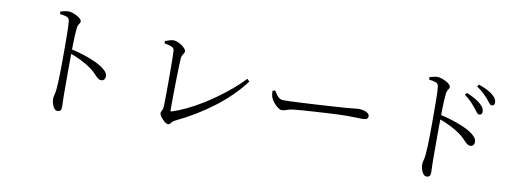

<svg xmlns="http://www.w3.org/2000/svg" viewBox="-62 -1122 4125 1530"><g transform="rotate(10 2000.0 -357.5)"><path d="M326.5 -746.1Q345.5 -750.4 360.9 -754.1Q376.2 -757.8 389.6 -757.8Q405.6 -757.8 424.2 -751.6Q442.8 -745.3 460.3 -736.1Q477.8 -726.8 488.7 -716.4Q499.6 -705.9 499.6 -696.6Q499.6 -686.7 495 -680.3Q490.5 -673.8 485.5 -665.2Q480.5 -656.7 478 -639.8Q475 -613.5 473.3 -578.6Q471.6 -543.6 471 -508.4Q470.4 -473.3 470.2 -444.7Q470 -423.7 469.5 -382.3Q469 -340.9 469.1 -289.4Q469.2 -237.9 469.1 -185.8Q469 -133.6 469.3 -90.4Q469.7 -57.3 470.8 -34.7Q471.9 -12.2 471.9 0.8Q471.9 20.5 464.1 29.7Q456.4 38.8 440.1 38.8Q424.1 38.8 412.9 23.7Q401.7 8.6 395.8 -12.2Q389.9 -32.9 389.9 -49.9Q389.9 -66.4 394.9 -83Q399.9 -99.5 403.1 -128.2Q406.1 -156.2 407.7 -197.4Q409.3 -238.7 410 -284.3Q410.6 -330 410.7 -371.8Q410.8 -413.7 410.8 -442.2Q410.8 -472.6 410.6 -506.3Q410.3 -540.1 410 -572.9Q409.7 -605.6 408.8 -634.1Q407.9 -662.7 405.5 -681Q403.4 -704.7 385.1 -712.6Q366.9 -720.6 327.5 -725.2ZM458.8 -465.9Q533.7 -450.5 603.9 -424.9Q674 -399.3 716.9 -372.3Q739.9 -357.4 756.6 -338.9Q773.4 -320.4 773.4 -297.5Q773.4 -284.1 765.1 -273.4Q756.7 -262.8 740.9 -262.8Q729.1 -262.8 719.5 -268.7Q709.9 -274.7 699.3 -285.7Q688.8 -296.7 674 -311.6Q659.2 -326.5 636.7 -343.2Q601.3 -368.2 557.5 -390.6Q513.7 -412.9 458.8 -432.6Z M1187.2 -658.1Q1204.8 -664.8 1223.3 -670.6Q1241.8 -676.3 1254.8 -676.3Q1269.9 -676.3 1288.1 -668.9Q1306.2 -661.6 1322.7 -650.3Q1339.2 -639.1 1349.4 -626.8Q1359.7 -614.6 1359.7 -605.5Q1359.7 -597.6 1354.6 -589.4Q1349.4 -581.3 1343.7 -571.2Q1338 -561.2 1336 -544.6Q1334.8 -528 1333.3 -489.2Q1331.9 -450.4 1330.8 -399.6Q1329.7 -348.7 1329 -295.7Q1328.4 -242.6 1328 -197.3Q1327.6 -152 1327.6 -124.3Q1327.6 -113 1337.9 -115.4Q1392.3 -132.7 1451.6 -161Q1510.8 -189.2 1570.6 -225.6Q1630.4 -262 1687.3 -303.5Q1744.2 -345.1 1795.4 -388.8Q1846.6 -432.5 1887 -476.2L1906.1 -457.1Q1813.8 -333.9 1676.4 -229.5Q1538.9 -125.1 1378.7 -48.8Q1363.2 -41.6 1355.7 -32.5Q1348.2 -23.5 1341.9 -16.9Q1335.7 -10.2 1325.4 -10.2Q1316.5 -10.2 1304 -19Q1291.4 -27.8 1279.8 -40.5Q1268.1 -53.3 1260.5 -66.1Q1252.9 -78.9 1252.9 -87Q1252.9 -97.6 1261.3 -110.7Q1269.6 -123.9 1269.9 -150.8Q1270.3 -166.3 1270.9 -199.6Q1271.5 -232.9 1271.6 -277Q1271.7 -321.2 1271.7 -368.7Q1271.7 -416.2 1271.5 -461.4Q1271.3 -506.6 1270.7 -542.1Q1270.1 -577.6 1268.3 -596.6Q1268.1 -605.8 1262.3 -613.2Q1256.5 -620.7 1239.7 -627.3Q1222.9 -633.9 1188.2 -639.2Z M2121.2 -423.1Q2131.9 -406.1 2142.4 -391.1Q2152.8 -376.1 2166.6 -366.9Q2180.3 -357.7 2200.6 -357.7Q2223.3 -357.7 2264.2 -359.2Q2305.1 -360.7 2355.8 -363.5Q2406.6 -366.3 2459.4 -369.3Q2512.2 -372.3 2559.7 -375.3Q2607.3 -378.3 2641 -380.8Q2674.6 -383.3 2686.1 -383.5Q2736.1 -386.9 2762 -390.4Q2787.8 -394 2806.6 -394Q2826 -394 2845.5 -388.7Q2864.9 -383.4 2877.5 -373.7Q2890.2 -363.9 2890.2 -349.8Q2890.2 -336.4 2880.9 -328.8Q2871.7 -321.1 2846.2 -321.1Q2819.9 -321.1 2790.6 -322.2Q2761.2 -323.3 2715.3 -323.3Q2696.6 -323.3 2655.6 -321.8Q2614.5 -320.3 2562.4 -317.4Q2510.2 -314.5 2457.9 -311.1Q2405.5 -307.7 2362.1 -304.7Q2318.7 -301.7 2296.5 -298.9Q2268.3 -295.7 2252.2 -290.8Q2236 -285.8 2224.6 -281.9Q2213.3 -278 2198.6 -278Q2185.1 -278 2166.6 -291.7Q2148.2 -305.5 2132.6 -324.9Q2117 -344.2 2110 -361.1Q2104.5 -375.4 2103 -388.7Q2101.4 -402.1 2100.7 -416.5Z M3706.8 -564.6Q3691.4 -584 3670.2 -606.1Q3649.1 -628.1 3616 -652.5L3629.5 -669.2Q3668 -653.9 3696.4 -637.6Q3724.8 -621.3 3743.5 -604.7Q3762.5 -588.5 3770.7 -573Q3779 -557.6 3779 -542Q3779 -530.5 3772.5 -523.5Q3766.1 -516.6 3755 -516.6Q3742.7 -516.6 3732.6 -531.3Q3722.5 -546 3706.8 -564.6ZM3791.5 -654.4Q3774.8 -673 3754.7 -691.8Q3734.6 -710.5 3700.5 -734.2L3713.1 -750.8Q3751.7 -737.7 3780.2 -723.1Q3808.7 -708.6 3826.8 -693.3Q3846.6 -678 3855.3 -662.5Q3863.9 -647 3863.9 -631.3Q3863.9 -618.9 3857.9 -612.6Q3851.8 -606.4 3840.9 -606.4Q3828.9 -606.4 3818.4 -620.9Q3807.9 -635.4 3791.5 -654.4ZM3313.8 -742.1Q3332.8 -746.5 3348.2 -750.2Q3363.5 -753.9 3376.9 -753.9Q3392.9 -753.9 3411.6 -747.6Q3430.2 -741.4 3447.6 -732.1Q3465.1 -722.9 3476 -712.4Q3486.9 -701.9 3486.9 -692.7Q3486.9 -682.8 3482.3 -676.3Q3477.8 -669.8 3472.8 -661.3Q3467.8 -652.7 3465.4 -635.9Q3462.4 -609.6 3460.6 -574.6Q3458.9 -539.6 3458.3 -504.5Q3457.7 -469.3 3457.5 -440.8Q3457.3 -419.8 3456.8 -378.4Q3456.3 -336.9 3456.4 -285.5Q3456.5 -234 3456.4 -181.8Q3456.4 -129.7 3456.6 -86.4Q3457 -53.3 3458.1 -30.8Q3459.2 -8.2 3459.2 4.7Q3459.2 24.5 3451.4 33.6Q3443.7 42.8 3427.4 42.8Q3411.4 42.8 3400.2 27.7Q3389 12.5 3383.1 -8.2Q3377.2 -29 3377.2 -46Q3377.2 -62.4 3382.2 -79Q3387.2 -95.6 3390.4 -124.3Q3393.4 -152.3 3395.1 -193.5Q3396.7 -234.7 3397.3 -280.4Q3397.9 -326 3398 -367.9Q3398.1 -409.7 3398.1 -438.2Q3398.1 -468.6 3397.9 -502.4Q3397.7 -536.2 3397.3 -568.9Q3397 -601.7 3396.1 -630.2Q3395.2 -658.7 3392.8 -677.1Q3390.7 -700.7 3372.5 -708.7Q3354.2 -716.6 3314.8 -721.2ZM3446.1 -462Q3521 -446.6 3591.2 -421Q3661.4 -395.4 3704.2 -368.4Q3727.2 -353.5 3743.9 -335Q3760.7 -316.5 3760.7 -293.5Q3760.7 -280.1 3752.4 -269.5Q3744 -258.8 3728.2 -258.8Q3716.4 -258.8 3706.8 -264.8Q3697.2 -270.7 3686.6 -281.8Q3676.1 -292.8 3661.3 -307.7Q3646.5 -322.5 3624 -339.3Q3588.6 -364.2 3544.8 -386.6Q3501 -409 3446.1 -428.6Z"/></g></svg>

Font: Noto Serif KR
Style: Regular
Weight: 200
Designer: Ryoko NISHIZUKA 西塚涼子 (kana & ideographs); Frank Grießhammer (Latin, Greek & Cyrillic); Wenlong ZHANG 张文龙 (bopomofo); San
Foundry: Adobe
Version: Version 2.001;hotconv 1.1.0;makeotfexe 2.6.0